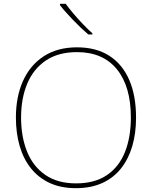

<svg xmlns="http://www.w3.org/2000/svg" viewBox="-20 -972 794 1002"><path d="M690 -358Q690 -277 670.5 -210Q651 -143 612 -93.5Q573 -44 514 -17Q455 10 376 10Q298 10 239.5 -17Q181 -44 141.5 -93.5Q102 -143 82.5 -210.5Q63 -278 63 -359Q63 -467 100 -549.5Q137 -632 208.5 -678.5Q280 -725 382 -725Q481 -725 549.5 -681.5Q618 -638 654 -556Q690 -474 690 -358ZM90 -359Q90 -259 121 -181.5Q152 -104 216 -59.5Q280 -15 377 -15Q475 -15 538.5 -58.5Q602 -102 632.5 -179.5Q663 -257 663 -358Q663 -521 590 -610.5Q517 -700 382 -700Q284 -700 219 -656Q154 -612 122 -535Q90 -458 90 -359ZM323 -952Q338 -931 362 -902.5Q386 -874 413 -846Q440 -818 462 -798V-792H441Q421 -809 400.5 -828.5Q380 -848 360.5 -868.5Q341 -889 323.5 -908.5Q306 -928 293 -945V-952Z"/></svg>

Font: Noto Sans Thai Thin
Style: Regular
Weight: 250
Designer: Monotype Design Team
Foundry: Monotype Imaging Inc.
Version: Version 2.001